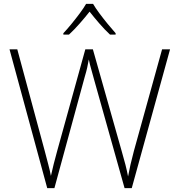

<svg xmlns="http://www.w3.org/2000/svg" viewBox="-20 -968 921 988"><path d="M855 -714 658 0H621L464 -559Q456 -590 449 -613.5Q442 -637 437 -662Q433 -639 428.5 -619Q424 -599 417 -576L260 0H223L29 -714H69L210 -192Q220 -153 228 -123.5Q236 -94 242 -63Q249 -94 256.5 -124.5Q264 -155 275 -194L419 -714H458L606 -191Q618 -150 625.5 -120.5Q633 -91 639 -60Q645 -92 651.5 -121Q658 -150 669 -191L814 -714ZM459 -948Q471 -927 491.5 -899.5Q512 -872 534.5 -844.5Q557 -817 575 -797V-790H546Q519 -815 491 -847.5Q463 -880 441 -908Q419 -880 390.5 -847.5Q362 -815 335 -790H306V-797Q325 -817 347.5 -844.5Q370 -872 390.5 -899.5Q411 -927 423 -948Z"/></svg>

Font: Noto Sans ExtraLight
Style: Regular
Weight: 200
Designer: Monotype Design Team
Foundry: Monotype Imaging Inc.
Version: Version 2.007